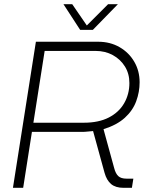

<svg xmlns="http://www.w3.org/2000/svg" viewBox="-20 -900 713 920"><path d="M42 0 152 -700H450Q508 -700 553 -674Q598 -648 623.5 -604Q649 -560 649 -506Q649 -459 632.5 -414.5Q616 -370 578 -335.5Q540 -301 476 -281L527 -95Q534 -68 547 -56Q560 -44 586 -44H619L612 0H572Q534 0 512.5 -18Q491 -36 481 -72L426 -272Q412 -271 399 -269.5Q386 -268 373 -268H133L91 0ZM140 -312H382Q453 -312 501.5 -337Q550 -362 575 -405.5Q600 -449 600 -502Q600 -547 578.5 -581.5Q557 -616 520.5 -636Q484 -656 438 -656H194ZM364 -757 284 -880H326L396 -778L498 -880H545L425 -757Z"/></svg>

Font: MuseoModerno ExtraLight
Style: Italic
Weight: 250
Italic angle: -9°
Designer: Pablo Cosgaya, Héctor Gatti, Marcela Romero, and the Authors of The MuseoModerno Project.
Foundry: Omnibus-Type Team
Version: Version 1.003